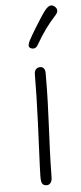

<svg xmlns="http://www.w3.org/2000/svg" viewBox="-58 -857 381 903"><g transform="rotate(-5 132.5 -405.0)"><path d="M115 -510Q115 -520 118.5 -527Q122 -534 128 -537.5Q134 -541 142 -541Q154 -541 160 -533Q166 -525 166 -510Q166 -434 164 -376Q162 -318 159.5 -264.5Q157 -211 154.5 -152.5Q152 -94 151 -19Q151 -4 144 5.5Q137 15 126 15Q114 15 108 9.5Q102 4 100.5 -5.5Q99 -15 99 -27Q99 -38 100.5 -75.5Q102 -113 104.5 -167.5Q107 -222 109.5 -283.5Q112 -345 113.5 -404.5Q115 -464 115 -510ZM141 -647Q134 -634 124 -631.5Q114 -629 104 -635Q96 -640 98 -650Q100 -660 105 -670Q118 -694 134.5 -721Q151 -748 166.5 -772Q182 -796 192 -808Q205 -823 215 -825Q225 -827 234 -820Q245 -812 246 -801Q247 -790 235 -777Q209 -749 186.5 -718Q164 -687 141 -647Z"/></g></svg>

Font: Playpen Sans ExtraLight
Style: Regular
Weight: 250
Designer: Laura Meseguer, Veronika Burian, José Scaglione
Foundry: TypeTogether
Version: Version 1.001